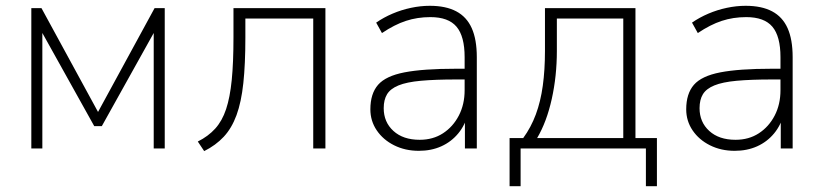

<svg xmlns="http://www.w3.org/2000/svg" viewBox="-20 -512 2839 662"><path d="M88 0V-484H123L318 -126L513 -484H548V0H510V-436H531L331 -77H305L105 -436H126V0Z M684 9 662 -24Q698 -42 722 -68.5Q746 -95 759.5 -135.5Q773 -176 779 -236Q785 -296 785 -383V-484H1102V0H1060V-448H826V-382Q826 -291 819 -225.5Q812 -160 795.5 -115Q779 -70 751.5 -40.5Q724 -11 684 9Z M1424 8Q1377 8 1339 -11Q1301 -30 1279 -62.5Q1257 -95 1257 -135Q1257 -189 1283.5 -219.5Q1310 -250 1374.5 -262.5Q1439 -275 1552 -275H1593V-238H1554Q1480 -238 1431 -233.5Q1382 -229 1354 -217.5Q1326 -206 1314.5 -187Q1303 -168 1303 -139Q1303 -91 1336.5 -60.5Q1370 -30 1427 -30Q1473 -30 1507.5 -52.5Q1542 -75 1562 -113.5Q1582 -152 1582 -201V-315Q1582 -387 1554 -420Q1526 -453 1464 -453Q1419 -453 1379.5 -440Q1340 -427 1297 -398L1277 -434Q1303 -452 1333.5 -465Q1364 -478 1397 -485Q1430 -492 1462 -492Q1517 -492 1553 -473Q1589 -454 1606.5 -415Q1624 -376 1624 -315V0H1583V-121H1594Q1584 -81 1560 -52Q1536 -23 1501.5 -7.5Q1467 8 1424 8Z M1737 130V-36H1784Q1811 -73 1827.5 -117.5Q1844 -162 1851.5 -216.5Q1859 -271 1859 -336V-484H2171V-36H2245V130H2207V0H1775V130ZM1832 -36H2129V-448H1900V-336Q1900 -250 1882.5 -171Q1865 -92 1832 -36Z M2513 8Q2466 8 2428 -11Q2390 -30 2368 -62.5Q2346 -95 2346 -135Q2346 -189 2372.5 -219.5Q2399 -250 2463.5 -262.5Q2528 -275 2641 -275H2682V-238H2643Q2569 -238 2520 -233.5Q2471 -229 2443 -217.5Q2415 -206 2403.5 -187Q2392 -168 2392 -139Q2392 -91 2425.5 -60.5Q2459 -30 2516 -30Q2562 -30 2596.5 -52.5Q2631 -75 2651 -113.5Q2671 -152 2671 -201V-315Q2671 -387 2643 -420Q2615 -453 2553 -453Q2508 -453 2468.5 -440Q2429 -427 2386 -398L2366 -434Q2392 -452 2422.5 -465Q2453 -478 2486 -485Q2519 -492 2551 -492Q2606 -492 2642 -473Q2678 -454 2695.5 -415Q2713 -376 2713 -315V0H2672V-121H2683Q2673 -81 2649 -52Q2625 -23 2590.5 -7.5Q2556 8 2513 8Z"/></svg>

Font: Nunito Sans 12pt ExtraLight
Style: Regular
Weight: 200
Designer: Vernon Adams
Foundry: Vernon Adams
Version: Version 3.101;gftools[0.9.27]